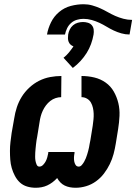

<svg xmlns="http://www.w3.org/2000/svg" viewBox="-20 -879 644 907"><path d="M149 8Q127 8 107.5 2Q88 -4 74 -17Q60 -30 50.5 -48Q41 -66 35.5 -85Q30 -104 28.5 -125Q27 -146 27 -166.5Q27 -187 29.5 -208.5Q32 -230 35 -251L47 -319Q51 -346 59.5 -372Q68 -398 82.5 -421.5Q97 -445 118.5 -465Q140 -485 165 -497.5Q190 -510 217 -515Q244 -520 270 -520L269 -420Q256 -420 242.5 -415.5Q229 -411 217.5 -402Q206 -393 197 -381Q188 -369 182 -356Q176 -343 172.5 -330Q169 -317 167 -303L156 -235Q154 -225 152.5 -215.5Q151 -206 150 -196Q149 -186 148 -176.5Q147 -167 146.5 -157.5Q146 -148 146 -138.5Q146 -129 147.5 -120Q149 -111 153 -101.5Q157 -92 166 -92Q176 -92 184 -100.5Q192 -109 196.5 -118Q201 -127 203.5 -136.5Q206 -146 208 -156V-161H332V-156Q330 -146 329.5 -136.5Q329 -127 330.5 -117.5Q332 -108 337 -100Q342 -92 352 -92Q360 -92 366.5 -99.5Q373 -107 377.5 -115Q382 -123 385.5 -131.5Q389 -140 391.5 -148.5Q394 -157 396.5 -165.5Q399 -174 400.5 -182.5Q402 -191 403.5 -199.5Q405 -208 407 -217L418 -285Q420 -300 421.5 -314Q423 -328 422.5 -342Q422 -356 419 -369.5Q416 -383 409.5 -394.5Q403 -406 391 -413Q379 -420 365 -420V-520Q396 -520 425.5 -513Q455 -506 479 -489Q503 -472 517.5 -446.5Q532 -421 539 -392Q546 -363 544.5 -331.5Q543 -300 538 -269L527 -201Q523 -176 516.5 -151.5Q510 -127 498.5 -103.5Q487 -80 471 -59Q455 -38 433.5 -22.5Q412 -7 387 0.5Q362 8 337 8Q323 8 310 5.5Q297 3 285.5 -2.5Q274 -8 265 -17.5Q256 -27 250 -38Q240 -27 228 -18Q216 -9 203 -3Q190 3 176 5.5Q162 8 149 8ZM592 -716Q572 -716 553 -721.5Q534 -727 517 -735Q500 -743 483.5 -753Q467 -763 450 -771Q433 -779 413.5 -784.5Q394 -790 374 -790Q359 -790 343.5 -785.5Q328 -781 316 -770.5Q304 -760 297 -745.5Q290 -731 287 -716H202Q207 -745 221 -773.5Q235 -802 259.5 -822.5Q284 -843 314.5 -851Q345 -859 375 -859Q396 -859 415.5 -853.5Q435 -848 453 -840Q471 -832 488.5 -822Q506 -812 524 -804Q542 -796 562.5 -790.5Q583 -785 604 -785ZM324 -558 280 -606Q294 -617 305.5 -631Q317 -645 327 -660Q319 -663 313 -668.5Q307 -674 304 -682Q301 -690 301 -698.5Q301 -707 302 -716Q304 -728 309.5 -739.5Q315 -751 325 -759.5Q335 -768 347.5 -771.5Q360 -775 372 -775Q384 -775 395.5 -771.5Q407 -768 414 -759.5Q421 -751 422.5 -739.5Q424 -728 422 -716Q418 -693 410 -671Q402 -649 389.5 -629Q377 -609 360.5 -591Q344 -573 324 -558Z"/></svg>

Font: Iosevka Heavy Extended
Style: Italic
Weight: 900
Width: 7
Italic angle: -9°
Monospace: yes
Designer: Belleve Invis
Foundry: Belleve Invis
Version: Version 32.5.0; ttfautohint (v1.8.4)